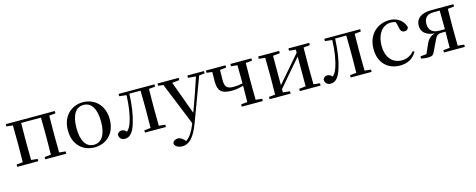

<svg xmlns="http://www.w3.org/2000/svg" viewBox="-34 -1267 5626 2268"><g transform="rotate(-15 2778.5 -133.0)"><path d="M42 -494 119 -486 121 -292V-230L119 -36L42 -28V0H299V-28L221 -36L219 -230V-292L221 -489H463L465 -292V-230L463 -36L385 -28V0H642V-28L564 -36L562 -230V-292L564 -486L641 -494V-522H42Z M986 15C1126 15 1243 -81 1243 -261C1243 -441 1121 -537 986 -537C852 -537 731 -440 731 -261C731 -82 846 15 986 15ZM986 -17C892 -17 836 -101 836 -260C836 -420 892 -504 986 -504C1080 -504 1137 -420 1137 -260C1137 -101 1080 -17 986 -17Z M1681 0H1860V-28L1783 -36C1782 -92 1781 -175 1781 -230V-292C1781 -346 1782 -430 1783 -486L1860 -494V-522H1421V-494L1508 -484C1504 -354 1487 -242 1456 -153C1441 -111 1425 -86 1402 -66C1383 -86 1365 -96 1344 -96C1318 -96 1300 -85 1289 -60C1289 -15 1317 10 1358 10C1413 10 1459 -28 1493 -143C1522 -235 1540 -355 1545 -492H1682L1684 -292V-230L1682 -36L1604 -28V0Z M2262 -494 2358 -485 2288 -279 2216 -78 2067 -485 2156 -494V-522H1897V-494L1960 -487L2172 36L2165 54C2134 134 2096 191 2049 222L2036 208C2013 183 1988 167 1960 167C1930 167 1902 181 1896 212C1900 249 1944 271 1991 271C2072 271 2138 208 2199 45L2397 -486L2465 -494V-522H2262Z M2789 -494 2865 -486 2867 -292V-264C2829 -255 2798 -251 2759 -251C2674 -251 2650 -278 2650 -364L2652 -486L2729 -494V-522H2489V-494L2557 -486L2556 -369C2556 -260 2594 -212 2724 -212C2774 -212 2819 -221 2867 -235L2865 -36L2788 -28V0H3045V-28L2967 -36L2965 -230V-292L2967 -486L3045 -494V-522H2789Z M3498 -494 3579 -485V-448L3424 -268L3300 -125V-485L3385 -494V-522H3128V-494L3205 -486L3207 -292V-230L3205 -36L3128 -28V0H3385V-28L3300 -37V-76L3450 -252L3579 -401V-37L3498 -28V0H3752V-28L3674 -36L3672 -230V-292L3674 -486L3752 -494V-522H3498Z M4197 0H4376V-28L4299 -36C4298 -92 4297 -175 4297 -230V-292C4297 -346 4298 -430 4299 -486L4376 -494V-522H3937V-494L4024 -484C4020 -354 4003 -242 3972 -153C3957 -111 3941 -86 3918 -66C3899 -86 3881 -96 3860 -96C3834 -96 3816 -85 3805 -60C3805 -15 3833 10 3874 10C3929 10 3975 -28 4009 -143C4038 -235 4056 -355 4061 -492H4198L4200 -292V-230L4198 -36L4120 -28V0Z M4721 15C4820 15 4881 -25 4927 -98L4910 -111C4868 -63 4817 -39 4758 -39C4646 -39 4569 -122 4569 -266C4569 -414 4645 -504 4745 -504C4765 -504 4784 -501 4804 -494L4823 -420C4828 -378 4848 -362 4879 -362C4903 -362 4919 -374 4926 -400C4905 -481 4830 -537 4736 -537C4593 -537 4467 -436 4467 -254C4467 -84 4573 15 4721 15Z M5261 0H5516V-28L5438 -36L5436 -230V-292L5438 -486L5516 -494V-522H5248C5115 -522 5054 -465 5054 -383C5054 -309 5099 -258 5214 -245C5159 -232 5127 -199 5103 -142L5056 -35L4981 -28V0C5009 5 5035 9 5061 9C5117 9 5131 -4 5148 -44L5200 -153C5225 -209 5242 -233 5294 -233H5342L5340 -36L5261 -28ZM5342 -263H5274C5190 -263 5147 -304 5147 -381C5147 -451 5186 -491 5263 -491H5340L5342 -292Z"/></g></svg>

Font: Noto Serif HK Medium
Style: Regular
Weight: 500
Designer: Ryoko NISHIZUKA 西塚涼子 (kana & ideographs); Frank Grießhammer (Latin, Greek & Cyrillic); Wenlong ZHANG 张文龙 (bopomofo); San
Foundry: Adobe
Version: Version 2.001;hotconv 1.1.0;makeotfexe 2.6.0